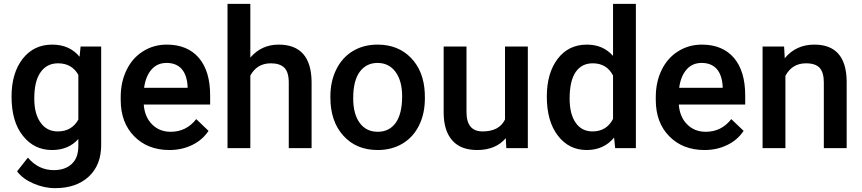

<svg xmlns="http://www.w3.org/2000/svg" viewBox="-20 -770 4481 998"><path d="M40 -268.1C40 -181.2 59.6 -113.3 99.1 -64C138.2 -14.6 188.5 9.8 250.5 9.8C307.6 9.8 353 -9.3 387.2 -47.4V-11.7C387.2 29.8 376 61 353 82C330.1 103.5 299.3 114.3 259.8 114.3C206.5 114.3 161.6 92.8 125 49.3L68.8 120.6C87.9 146.5 116.2 167.5 153.3 183.6C189.9 199.7 228 208 266.6 208C339.8 208 397.9 188 441.4 147.9C484.4 107.9 505.9 53.2 505.9 -16.1V-528.3H398.9L393.6 -475.1C358.9 -517.1 311.5 -538.1 251.5 -538.1C187.5 -538.1 136.7 -513.7 98.1 -464.8C59.6 -415.5 40 -350.1 40 -268.1ZM158.2 -257.8C158.2 -317.9 168.9 -363.8 190.9 -394.5C212.4 -425.3 242.7 -440.9 281.7 -440.9C329.6 -440.9 364.7 -420.9 387.2 -380.9V-148.4C364.3 -107.4 328.6 -86.9 280.8 -86.9C242.2 -86.9 212.4 -102.1 190.9 -132.8C168.9 -163.1 158.2 -204.6 158.2 -257.8Z M860.4 9.8C904.3 9.8 943.8 1 979.5 -16.6C1014.6 -33.7 1043 -58.1 1064 -89.8L1000 -150.9C965.8 -106.9 921.4 -85 867.2 -85C828.6 -85 796.4 -97.7 771 -123C745.1 -148.4 730.5 -183.1 727.1 -226.6H1072.3V-274.4C1072.3 -358.4 1052.7 -423.3 1013.7 -469.2C974.1 -515.1 918.5 -538.1 846.7 -538.1C801.3 -538.1 760.3 -526.4 723.6 -503.4C687 -480.5 658.2 -448.2 638.2 -406.7C617.7 -365.2 607.4 -317.9 607.4 -265.1V-250.5C607.4 -171.9 630.9 -108.9 677.7 -61.5C724.1 -14.2 785.2 9.8 860.4 9.8ZM846.2 -442.9C878.9 -442.9 904.8 -432.6 923.3 -412.6C941.9 -392.1 952.6 -361.8 955.1 -322.3V-313.5H729C734.4 -354 747.6 -385.7 767.6 -408.7C787.6 -431.6 813.5 -442.9 846.2 -442.9Z M1281.2 -470.7V-750H1162.6V0H1281.2V-377.4C1304.7 -419.9 1340.3 -440.9 1387.7 -440.9C1418.5 -440.9 1441.4 -433.6 1457.5 -418.5C1473.1 -403.3 1481 -377.4 1481 -340.8V0H1599.6V-345.2C1598.1 -473.6 1541 -538.1 1428.2 -538.1C1369.1 -538.1 1319.8 -515.6 1281.2 -470.7Z M1697.3 -269V-263.2C1697.3 -180.7 1719.7 -114.3 1764.6 -64.9C1809.1 -15.1 1868.7 9.8 1943.4 9.8C1992.2 9.8 2035.2 -1.5 2072.8 -23.9C2109.9 -46.4 2138.7 -78.1 2158.7 -119.1C2178.7 -160.2 2188.5 -206.5 2188.5 -258.8L2188 -286.6C2184.6 -362.3 2160.6 -423.3 2116.2 -469.2C2071.8 -515.1 2013.7 -538.1 1942.4 -538.1C1894 -538.1 1851.6 -526.9 1814.5 -504.9C1777.3 -482.4 1748.5 -450.7 1728 -409.2C1707.5 -367.7 1697.3 -320.8 1697.3 -269ZM1815.9 -258.8C1815.9 -319.8 1827.1 -366.2 1850.1 -397C1873 -427.7 1903.8 -442.9 1942.4 -442.9C1981.9 -442.9 2013.2 -427.2 2036.1 -396C2059.1 -364.7 2070.3 -322.3 2070.3 -269C2070.3 -209 2059.1 -163.1 2037.1 -131.8C2014.6 -100.6 1983.4 -85 1943.4 -85C1903.3 -85 1872.1 -100.6 1849.6 -131.3C1827.1 -162.1 1815.9 -204.6 1815.9 -258.8Z M2608.9 -51.8 2611.8 0H2723.6V-528.3H2605V-148.9C2585 -107.4 2545.9 -86.9 2488.3 -86.9C2432.6 -86.9 2404.8 -120.6 2404.8 -187.5V-528.3H2286.1V-186C2286.1 -122.6 2300.8 -74.2 2330.6 -40.5C2359.9 -6.8 2403.3 9.8 2460.4 9.8C2524.4 9.8 2574.2 -10.7 2608.9 -51.8Z M2822.3 -268.1C2822.3 -182.6 2841.3 -114.7 2879.9 -64.9C2918 -15.1 2967.8 9.8 3029.8 9.8C3088.9 9.8 3136.2 -11.7 3171.9 -54.7L3177.7 0H3285.2V-750H3166.5V-479.5C3131.8 -518.6 3086.9 -538.1 3030.8 -538.1C2967.3 -538.1 2916.5 -513.7 2878.9 -464.4C2841.3 -415 2822.3 -349.6 2822.3 -268.1ZM2940.9 -257.8C2940.9 -318.8 2951.2 -364.7 2972.2 -395.5C2993.2 -425.8 3022.5 -440.9 3061 -440.9C3109.4 -440.9 3144.5 -419.9 3166.5 -377.4V-151.9C3144 -108.4 3108.4 -86.9 3060.1 -86.9C3022 -86.9 2992.7 -102.1 2972.2 -132.3C2951.2 -162.1 2940.9 -204.1 2940.9 -257.8Z M3641.6 9.8C3685.5 9.8 3725.1 1 3760.7 -16.6C3795.9 -33.7 3824.2 -58.1 3845.2 -89.8L3781.2 -150.9C3747.1 -106.9 3702.6 -85 3648.4 -85C3609.9 -85 3577.6 -97.7 3552.2 -123C3526.4 -148.4 3511.7 -183.1 3508.3 -226.6H3853.5V-274.4C3853.5 -358.4 3834 -423.3 3794.9 -469.2C3755.4 -515.1 3699.7 -538.1 3627.9 -538.1C3582.5 -538.1 3541.5 -526.4 3504.9 -503.4C3468.3 -480.5 3439.5 -448.2 3419.4 -406.7C3398.9 -365.2 3388.7 -317.9 3388.7 -265.1V-250.5C3388.7 -171.9 3412.1 -108.9 3459 -61.5C3505.4 -14.2 3566.4 9.8 3641.6 9.8ZM3627.4 -442.9C3660.2 -442.9 3686 -432.6 3704.6 -412.6C3723.1 -392.1 3733.9 -361.8 3736.3 -322.3V-313.5H3510.3C3515.6 -354 3528.8 -385.7 3548.8 -408.7C3568.8 -431.6 3594.7 -442.9 3627.4 -442.9Z M4055.7 -528.3H3943.8V0H4062.5V-376C4085.9 -419.4 4121.6 -440.9 4169.4 -440.9C4202.1 -440.9 4226.1 -433.1 4240.7 -417C4254.9 -400.9 4262.2 -376 4262.2 -342.3V0H4380.9V-349.1C4378.9 -475.1 4322.8 -538.1 4212.9 -538.1C4149.4 -538.1 4098.1 -514.6 4059.1 -467.3Z"/></svg>

Font: Shabnam FD Medium
Style: Regular
Weight: 500
Foundry: DejaVu fonts team - Redesigned by Saber Rastikerdar - Based on Vazir font
Version: Version 5.00;October 20, 2019;FontCreator 12.0.0.2547 64-bit